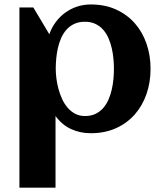

<svg xmlns="http://www.w3.org/2000/svg" viewBox="-20 -598 746 878"><path d="M668.5 -283.2Q668.5 -221.7 649.9 -168Q631.3 -114.3 596.2 -74.5Q561 -34.7 510.3 -11.7Q459.5 11.2 395 11.2Q345.7 11.2 304.4 -8.1Q263.2 -27.3 233.9 -67.4V260.3H68.8V-564H132.3L205.6 -441.4Q216.3 -472.2 235.1 -497.3Q253.9 -522.5 278.6 -540.3Q303.2 -558.1 332.8 -567.9Q362.3 -577.6 395 -577.6Q459.5 -577.6 510.3 -554.7Q561 -531.7 596.2 -491.9Q631.3 -452.1 649.9 -398.4Q668.5 -344.7 668.5 -283.2ZM501 -283.2Q501 -304.7 498.8 -328.9Q496.6 -353 491.2 -377Q485.8 -400.9 476.3 -422.9Q466.8 -444.8 452.1 -461.7Q437.5 -478.5 416.7 -488.5Q396 -498.5 368.7 -498.5Q340.3 -498.5 319.6 -488.8Q298.8 -479 283.9 -462.2Q269 -445.3 259.5 -423.6Q250 -401.9 244.6 -377.9Q239.3 -354 237.1 -329.6Q234.9 -305.2 234.9 -283.2Q234.9 -263.7 237.8 -240Q240.7 -216.3 247.1 -192.4Q253.4 -168.5 263.7 -146Q273.9 -123.5 288.8 -106Q303.7 -88.4 323.5 -77.9Q343.3 -67.4 368.7 -67.4Q396.5 -67.4 417 -77.4Q437.5 -87.4 452.1 -104.2Q466.8 -121.1 476.3 -143.1Q485.8 -165 491.2 -189Q496.6 -212.9 498.8 -237.3Q501 -261.7 501 -283.2Z"/></svg>

Font: Aclonica
Style: Regular
Weight: 400
Designer: Astigmatic (AOETI)
Foundry: Astigmatic (AOETI)
Version: Version 1.000